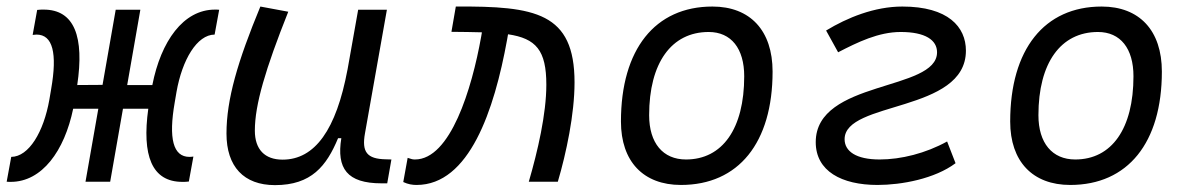

<svg xmlns="http://www.w3.org/2000/svg" viewBox="-47 -547 3582 578"><path d="M-14.6 0.5C79.6 0.5 147 -92.8 173.3 -219.7H249L210.4 0H284.7L323.2 -219.7H399.4C379.9 -79.1 409.7 0.5 502 0.5C508.3 0.5 514.6 0.5 521.5 -0.5L535.2 -75.7C531.2 -75.2 527.3 -74.7 523.4 -74.7C474.1 -74.7 460 -129.9 479 -238.8L484.4 -270.5C501.5 -367.2 545.9 -442.4 599.1 -442.9L612.8 -517.6C608.4 -518.1 604.5 -518.1 600.1 -518.1C504.9 -518.1 437.5 -422.9 411.6 -291H335.9L375.5 -517.6H301.3L261.7 -291.5L185.5 -291C207 -435.5 177.7 -518.1 84.5 -518.1C78.1 -518.1 71.8 -518.1 64.9 -517.1L51.3 -441.9C55.7 -442.4 59.6 -442.9 63 -442.9C111.8 -442.9 126 -387.2 106.9 -278.3L101.6 -247.1C84.5 -149.9 40 -75.2 -13.2 -74.7L-26.9 0C-22.5 0.5 -18.6 0.5 -14.6 0.5Z M780.8 10.3C890.6 10.3 936 -47.4 970.7 -130.9H980.5C965.8 -40 997.6 4.9 1101.6 4.9H1118.7L1131.3 -66.9L1114.7 -67.4C1057.6 -68.4 1041.5 -89.4 1051.8 -146L1117.7 -517.6H1031.2L999 -336.4V-336.9C965.3 -157.2 901.4 -66.4 803.7 -66.4C750 -66.4 720.2 -97.2 720.2 -153.8C720.2 -231.9 752 -338.9 820.8 -511.7L736.8 -527.3C668.5 -362.3 634.8 -248 634.8 -145C634.8 -45.4 687 10.3 780.8 10.3Z M1544.9 0H1632.3C1657.7 -85.9 1682.6 -203.6 1682.6 -298.8C1682.6 -509.3 1564.5 -528.8 1325.2 -527.3L1312 -451.2C1346.2 -450.7 1376.5 -450.7 1403.8 -449.7L1401.4 -436C1373.5 -279.8 1309.1 -66.9 1202.1 -66.9C1194.8 -66.9 1192.4 -67.9 1180.2 -71.8L1167 1C1181.6 7.8 1194.3 9.8 1207 9.8C1365.7 9.8 1440.9 -214.8 1479.5 -427.2L1482.4 -443.8C1566.9 -431.2 1597.7 -395.5 1597.7 -292C1597.7 -204.1 1571.8 -92.3 1544.9 0Z M2002.9 9.8C2176.3 9.8 2278.8 -117.2 2278.8 -331.5C2278.8 -455.1 2211.4 -527.3 2097.7 -527.3C1924.8 -527.3 1822.3 -398.4 1822.3 -181.2C1822.3 -61 1889.6 9.8 2002.9 9.8ZM2018.1 -66.9C1948.7 -66.9 1907.2 -116.2 1907.2 -200.2C1907.2 -357.4 1974.1 -450.7 2086.4 -450.7C2154.3 -450.7 2193.4 -400.9 2193.4 -317.4C2193.4 -159.7 2127.9 -66.9 2018.1 -66.9Z M2594.7 9.8C2667 9.8 2767.1 -8.8 2829.6 -55.7L2804.2 -121.1C2739.7 -85.4 2665.5 -66.9 2601.1 -66.9C2529.8 -66.9 2495.6 -91.8 2495.6 -127.9C2495.6 -243.7 2860.8 -207 2860.8 -394.5C2860.8 -465.8 2807.6 -527.3 2669.4 -527.3C2585.4 -527.3 2503.4 -493.7 2439.9 -455.1L2476.1 -389.6C2534.7 -419.9 2597.7 -450.7 2664.6 -450.7C2738.8 -450.7 2773.9 -426.3 2773.9 -389.6C2773.9 -271.5 2408.7 -307.1 2408.7 -119.1C2408.7 -31.7 2486.8 9.8 2594.7 9.8Z M3174.8 9.8C3348.1 9.8 3450.7 -117.2 3450.7 -331.5C3450.7 -455.1 3383.3 -527.3 3269.5 -527.3C3096.7 -527.3 2994.1 -398.4 2994.1 -181.2C2994.1 -61 3061.5 9.8 3174.8 9.8ZM3189.9 -66.9C3120.6 -66.9 3079.1 -116.2 3079.1 -200.2C3079.1 -357.4 3146 -450.7 3258.3 -450.7C3326.2 -450.7 3365.2 -400.9 3365.2 -317.4C3365.2 -159.7 3299.8 -66.9 3189.9 -66.9Z"/></svg>

Font: Cascadia Mono NF SemiLight
Style: Italic
Weight: 350
Italic angle: -10°
Monospace: yes
Designer: Aaron Bell
Foundry: Saja Typeworks
Version: Version 2404.023